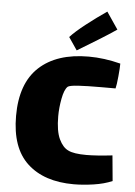

<svg xmlns="http://www.w3.org/2000/svg" viewBox="-62 -951 734 1046"><g transform="rotate(5 305.0 -428.5)"><path d="M591 12Q547 31 489 39.5Q431 48 381 48Q219 48 127.5 -36.5Q36 -121 36 -296Q36 -474 132 -563Q228 -652 403 -652Q487 -652 577 -629Q577 -605 572.5 -558Q568 -511 563 -492H488Q406 -492 359 -489Q312 -486 302 -478Q284 -461 274.5 -410.5Q265 -360 265 -314Q265 -233 285.5 -189.5Q306 -146 337 -132Q367 -117 436 -117Q490 -117 578 -127ZM482 -905 545 -812Q507 -786 444 -747Q381 -708 334 -680L287 -749Q314 -779 370 -823Q426 -867 482 -905Z"/></g></svg>

Font: Lalezar
Style: Bold
Weight: 700
Designer: Borna Izadpanah
Foundry: Borna Izadpanah
Version: Version 1.003;January 24, 2021;FontCreator 13.0.0.2683 64-bi